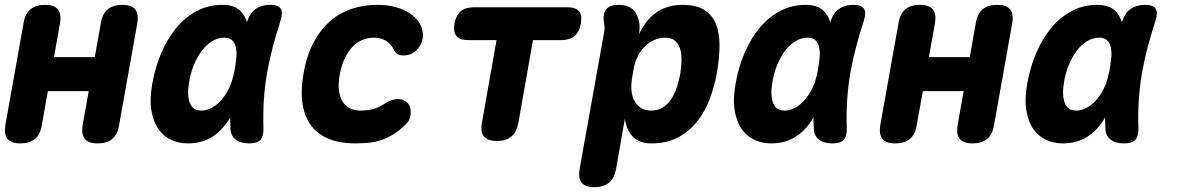

<svg xmlns="http://www.w3.org/2000/svg" viewBox="-25 -580 4845 790"><path d="M59 10Q21 10 6 -8.5Q-9 -27 -3 -65L72 -485Q78 -523 100 -541.5Q122 -560 160 -560Q198 -560 213 -541.5Q228 -523 222 -485L197 -345H365L390 -485Q396 -523 418 -541.5Q440 -560 478 -560Q516 -560 531 -541.5Q546 -523 540 -485L465 -65Q459 -27 437 -8.5Q415 10 377 10Q339 10 324 -8.5Q309 -27 315 -65L340 -205H172L147 -65Q141 -27 119 -8.5Q97 10 59 10Z M748 10Q712 10 680.5 -4Q649 -18 627.5 -48Q606 -78 598 -125Q590 -172 602 -238Q614 -305 639.5 -364Q665 -423 701.5 -466.5Q738 -510 785.5 -535Q833 -560 889 -560Q936 -560 961 -538Q982 -519 991 -489Q992 -491 993 -494Q1004 -527 1027.5 -543.5Q1051 -560 1086 -560Q1120 -560 1130 -544Q1140 -528 1129 -494Q1112 -441 1098 -389Q1084 -337 1074.5 -283.5Q1065 -230 1061 -173.5Q1057 -117 1059 -54Q1060 -20 1047 -5Q1034 10 1000 10Q965 10 944.5 -5.5Q924 -21 923 -54Q922 -76 922 -97Q915 -84 906 -72Q877 -32 838 -11Q799 10 748 10ZM804 -125Q823 -125 843.5 -135Q864 -145 883 -165.5Q902 -186 918 -218Q930 -243 937 -277Q938 -280 939 -284L943 -308Q946 -330 948 -348Q949 -372 944.5 -389Q940 -406 929 -415.5Q918 -425 899 -425Q871 -425 847 -410Q823 -395 804.5 -370Q786 -345 772.5 -312Q759 -279 753 -242Q744 -191 755.5 -158Q767 -125 804 -125Z M1224 -278Q1237 -353 1266 -406.5Q1295 -460 1334.5 -494Q1374 -528 1423 -544Q1472 -560 1525 -560Q1570 -560 1604 -550.5Q1638 -541 1661.5 -525Q1685 -509 1698 -489.5Q1711 -470 1714 -450Q1719 -421 1704.5 -394.5Q1690 -368 1664 -357Q1646 -350 1625.5 -352.5Q1605 -355 1597 -372Q1586 -398 1564.5 -411.5Q1543 -425 1514 -425Q1493 -425 1471 -417.5Q1449 -410 1430 -392Q1411 -374 1396 -345Q1381 -316 1373 -274Q1366 -235 1370 -206.5Q1374 -178 1386 -160Q1398 -142 1416.5 -133.5Q1435 -125 1457 -125Q1485 -125 1508.5 -130.5Q1532 -136 1557 -153Q1580 -169 1605 -172Q1630 -175 1648 -160Q1657 -153 1661 -141.5Q1665 -130 1665 -117Q1665 -104 1660 -91Q1655 -78 1645 -69Q1619 -43 1594 -27.5Q1569 -12 1543.5 -3.5Q1518 5 1491 7.5Q1464 10 1435 10Q1377 10 1332 -7Q1287 -24 1258.5 -59Q1230 -94 1220.5 -148.5Q1211 -203 1224 -278Z M2018 -415H1901Q1867 -415 1853 -432Q1839 -449 1845 -483Q1851 -517 1870.5 -533.5Q1890 -550 1924 -550H2310Q2344 -550 2357.5 -533.5Q2371 -517 2365 -483Q2359 -449 2339 -432Q2319 -415 2285 -415H2168L2108 -75Q2101 -37 2079.5 -18.5Q2058 0 2020 0Q1982 0 1966.5 -18.5Q1951 -37 1958 -75Z M2604 -440Q2616 -464 2632 -486Q2648 -508 2669.5 -524.5Q2691 -541 2719.5 -550.5Q2748 -560 2784 -560Q2840 -560 2873 -539Q2906 -518 2921 -480.5Q2936 -443 2935.5 -390.5Q2935 -338 2924 -276Q2915 -227 2896.5 -176Q2878 -125 2846 -83.5Q2814 -42 2767.5 -16Q2721 10 2655 10Q2607 10 2580 -16.5Q2553 -43 2546 -91L2510 115Q2503 153 2481 171.5Q2459 190 2421 190Q2383 190 2368 171.5Q2353 153 2360 115L2461 -449Q2463 -459 2462.5 -468Q2462 -477 2460 -487Q2455 -524 2469.5 -542Q2484 -560 2521 -560Q2558 -560 2578.5 -541.5Q2599 -523 2605 -487Q2607 -478 2606.5 -463.5Q2606 -449 2604 -440ZM2712 -425Q2690 -425 2668.5 -416Q2647 -407 2629.5 -390Q2612 -373 2599.5 -349Q2587 -325 2582 -295L2575 -255Q2571 -229 2573.5 -205.5Q2576 -182 2586 -164Q2596 -146 2613 -135.5Q2630 -125 2653 -125Q2683 -125 2704 -139Q2725 -153 2739 -175.5Q2753 -198 2761.5 -225Q2770 -252 2774 -277Q2778 -302 2779 -328Q2780 -354 2774.5 -375.5Q2769 -397 2754 -411Q2739 -425 2712 -425Z M3148 10Q3112 10 3080.5 -4Q3049 -18 3027.5 -48Q3006 -78 2998 -125Q2990 -172 3002 -238Q3014 -305 3039.5 -364Q3065 -423 3101.5 -466.5Q3138 -510 3185.5 -535Q3233 -560 3289 -560Q3336 -560 3361 -538Q3382 -519 3391 -489Q3392 -491 3393 -494Q3404 -527 3427.5 -543.5Q3451 -560 3486 -560Q3520 -560 3530 -544Q3540 -528 3529 -494Q3512 -441 3498 -389Q3484 -337 3474.5 -283.5Q3465 -230 3461 -173.5Q3457 -117 3459 -54Q3460 -20 3447 -5Q3434 10 3400 10Q3365 10 3344.5 -5.5Q3324 -21 3323 -54Q3322 -76 3322 -97Q3315 -84 3306 -72Q3277 -32 3238 -11Q3199 10 3148 10ZM3204 -125Q3223 -125 3243.5 -135Q3264 -145 3283 -165.5Q3302 -186 3318 -218Q3330 -243 3337 -277Q3338 -280 3339 -284L3343 -308Q3346 -330 3348 -348Q3349 -372 3344.5 -389Q3340 -406 3329 -415.5Q3318 -425 3299 -425Q3271 -425 3247 -410Q3223 -395 3204.5 -370Q3186 -345 3172.5 -312Q3159 -279 3153 -242Q3144 -191 3155.5 -158Q3167 -125 3204 -125Z M3659 10Q3621 10 3606 -8.5Q3591 -27 3597 -65L3672 -485Q3678 -523 3700 -541.5Q3722 -560 3760 -560Q3798 -560 3813 -541.5Q3828 -523 3822 -485L3797 -345H3965L3990 -485Q3996 -523 4018 -541.5Q4040 -560 4078 -560Q4116 -560 4131 -541.5Q4146 -523 4140 -485L4065 -65Q4059 -27 4037 -8.5Q4015 10 3977 10Q3939 10 3924 -8.5Q3909 -27 3915 -65L3940 -205H3772L3747 -65Q3741 -27 3719 -8.5Q3697 10 3659 10Z M4348 10Q4312 10 4280.5 -4Q4249 -18 4227.5 -48Q4206 -78 4198 -125Q4190 -172 4202 -238Q4214 -305 4239.5 -364Q4265 -423 4301.5 -466.5Q4338 -510 4385.5 -535Q4433 -560 4489 -560Q4536 -560 4561 -538Q4582 -519 4591 -489Q4592 -491 4593 -494Q4604 -527 4627.5 -543.5Q4651 -560 4686 -560Q4720 -560 4730 -544Q4740 -528 4729 -494Q4712 -441 4698 -389Q4684 -337 4674.5 -283.5Q4665 -230 4661 -173.5Q4657 -117 4659 -54Q4660 -20 4647 -5Q4634 10 4600 10Q4565 10 4544.5 -5.5Q4524 -21 4523 -54Q4522 -76 4522 -97Q4515 -84 4506 -72Q4477 -32 4438 -11Q4399 10 4348 10ZM4404 -125Q4423 -125 4443.5 -135Q4464 -145 4483 -165.5Q4502 -186 4518 -218Q4530 -243 4537 -277Q4538 -280 4539 -284L4543 -308Q4546 -330 4548 -348Q4549 -372 4544.5 -389Q4540 -406 4529 -415.5Q4518 -425 4499 -425Q4471 -425 4447 -410Q4423 -395 4404.5 -370Q4386 -345 4372.5 -312Q4359 -279 4353 -242Q4344 -191 4355.5 -158Q4367 -125 4404 -125Z"/></svg>

Font: Maple Mono NL ExtraBold
Style: Italic
Weight: 800
Italic angle: -10°
Monospace: yes
Designer: subframe7536
Version: Version 7.000